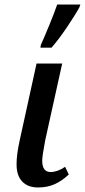

<svg xmlns="http://www.w3.org/2000/svg" viewBox="-20 -816 374 846"><path d="M53 -92Q53 -135 66 -194L141 -536H254L179 -197Q166 -128 166 -108Q166 -58 203 -58Q233 -58 267 -81L283 -47Q253 -19 221 -4.5Q189 10 148 10Q103 10 78 -16Q53 -42 53 -92ZM160 -618Q177 -656 198.5 -708.5Q220 -761 232 -796H334L330 -784Q311 -749 274 -694.5Q237 -640 207 -606H158Z"/></svg>

Font: Noto Serif CondSemiBold
Style: Italic
Weight: 600
Width: 3
Italic angle: -12°
Designer: Monotype Design Team
Foundry: Monotype Imaging Inc.
Version: Version 1.001